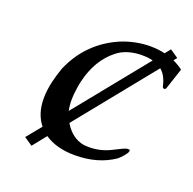

<svg xmlns="http://www.w3.org/2000/svg" viewBox="-98 -582 721 717"><g transform="rotate(20 262.5 -223.5)"><path d="M112.3 -46.9Q80.1 -86.9 80.1 -148.4Q80.1 -180.2 88.9 -217.8Q95.2 -244.6 106 -274.9Q151.9 -382.8 254.9 -435.1Q312.5 -463.9 378.9 -466.8H389.2Q419.4 -466.8 446.8 -460.4L464.4 -482.4L497.1 -460Q491.7 -453.6 486.8 -446.8Q507.8 -437.5 525.4 -423.8L498 -341.3Q495.6 -335 490.7 -335Q490.2 -335 489.7 -335Q483.9 -335.4 482.4 -344.7Q473.6 -383.3 450.7 -402.3L201.7 -94.2Q231.9 -43.5 281.2 -35.2Q291 -34.2 299.8 -34.2Q347.7 -34.2 388.7 -55.7Q429.7 -77.1 438 -77.6Q445.8 -77.6 448.2 -77.1Q448.7 -74.7 447.8 -69.3Q446.3 -63.5 436.5 -51.8Q426.8 -40 416.5 -31.7Q352.1 12.2 261.2 12.2Q188.5 12.2 141.1 -20L97.7 34.2L64.5 11.7ZM184.1 -135.7 414.1 -419.9Q396 -424.8 373.5 -424.8H361.8Q307.6 -421.9 273.9 -395.5Q210.4 -346.2 189 -253.4Q185.5 -239.3 183.6 -223.6Q179.7 -199.7 179.7 -178.2Q179.7 -155.3 184.1 -135.7Z"/></g></svg>

Font: Caudex
Style: Italic
Weight: 400
Italic angle: -13°
Version: Version 1.04